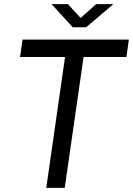

<svg xmlns="http://www.w3.org/2000/svg" viewBox="-20 -916 648 936"><path d="M205.5 0 297.1 -638H77.7L89.9 -723H608.2L596.3 -638H387.4L295.5 0ZM334.6 -783.2 231.1 -895.9H311.2L373 -828.3L448.8 -895.9H532.7L400 -783.2Z"/></svg>

Font: Public Sans Thin
Style: Italic
Weight: 100
Italic angle: -8°
Designer: The Public Sans project authors (U.S. Web Design System). Libre Franklin designed by Pablo Impallari and Rodrigo Fuenzal
Version: Version 2.000